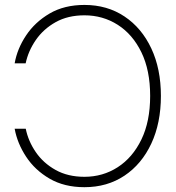

<svg xmlns="http://www.w3.org/2000/svg" viewBox="-20 -757 721 786"><path d="M325.7 -736.8Q418.9 -736.8 489.5 -689.7Q560.1 -642.6 599.4 -558.8Q638.7 -475.1 638.7 -364.3Q638.7 -253.4 599.4 -169.2Q560.1 -85 489.5 -37.8Q418.9 9.3 325.7 9.3Q243.2 9.3 183.1 -25.6Q123 -60.5 86.9 -115.5Q50.8 -170.4 40 -230H85.4Q95.7 -179.2 126.5 -134.3Q157.2 -89.4 207.5 -61.3Q257.8 -33.2 325.7 -33.2Q400.9 -33.2 461.9 -72.5Q522.9 -111.8 558.8 -185.8Q594.7 -259.8 594.7 -364.3Q594.7 -469.2 558.8 -543Q522.9 -616.7 461.9 -655.5Q400.9 -694.3 325.7 -694.3Q257.8 -694.3 207.8 -666.3Q157.7 -638.2 126.7 -593.3Q95.7 -548.3 85 -497.6H40Q50.3 -557.1 86.7 -611.8Q123 -666.5 183.1 -701.7Q243.2 -736.8 325.7 -736.8Z"/></svg>

Font: Inter Display ExtraLight
Style: Regular
Weight: 200
Designer: Rasmus Andersson
Foundry: rsms
Version: Version 4.000;git-a52131595